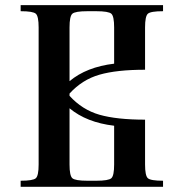

<svg xmlns="http://www.w3.org/2000/svg" viewBox="-20 -720 707 740"><path d="M59.6 0V-23.4Q107.4 -23.4 118.2 -33.2Q128.9 -43 128.9 -85.9V-614.3Q128.9 -657.2 118.2 -667Q107.4 -676.8 59.6 -676.8V-700.2H608.4V-676.8Q560.5 -676.8 549.8 -667Q539.1 -657.2 539.1 -614.3V-451.2Q429.7 -451.2 363.3 -432.1Q296.9 -413.1 248 -359.4V-350.6Q296.9 -296.9 363.3 -277.8Q429.7 -258.8 539.1 -258.8V-85.9Q539.1 -43 549.8 -33.2Q560.5 -23.4 608.4 -23.4V0ZM248 -85.9Q248 -43 258.8 -33.2Q269.5 -23.4 317.4 -23.4H350.6Q398.4 -23.4 409.2 -33.2Q419.9 -43 419.9 -85.9V-235.4Q313.5 -248 248 -302.7ZM248 -407.2Q313.5 -461.9 419.9 -474.6V-614.3Q419.9 -657.2 409.2 -667Q398.4 -676.8 350.6 -676.8H317.4Q269.5 -676.8 258.8 -667Q248 -657.2 248 -614.3Z"/></svg>

Font: TriodPostnaja
Style: Medium
Weight: 500
Version: 20110805